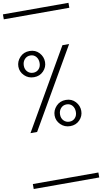

<svg xmlns="http://www.w3.org/2000/svg" viewBox="-142 -1028 814 1530"><g transform="rotate(-10 265.0 -263.5)"><path d="M220.7 -538.6Q220.7 -569.8 203.4 -589.8Q186 -609.9 157.7 -609.9Q129.4 -609.9 111.1 -589.6Q92.8 -569.3 92.8 -538.6Q92.8 -508.3 111.3 -489.3Q129.9 -470.2 157.7 -470.2Q185.1 -470.2 202.9 -489.3Q220.7 -508.3 220.7 -538.6ZM264.6 -538.6Q264.6 -496.6 234.4 -465.3Q204.1 -434.1 157.7 -434.1Q111.3 -434.1 80.1 -465.3Q48.8 -496.6 48.8 -538.6Q48.8 -580.6 79.3 -613.3Q109.9 -646 157.7 -646Q205.6 -646 235.1 -613.5Q264.6 -581.1 264.6 -538.6ZM437.5 -104.5Q437.5 -135.7 420.2 -155.8Q402.8 -175.8 374.5 -175.8Q346.2 -175.8 327.9 -155.5Q309.6 -135.3 309.6 -104.5Q309.6 -74.2 328.1 -55.2Q346.7 -36.1 374.5 -36.1Q401.9 -36.1 419.7 -55.2Q437.5 -74.2 437.5 -104.5ZM481.4 -104.5Q481.4 -62.5 451.2 -31.2Q420.9 0 374.5 0Q328.1 0 296.9 -31.2Q265.6 -62.5 265.6 -104.5Q265.6 -146.5 296.1 -179.2Q326.7 -211.9 374.5 -211.9Q422.4 -211.9 451.9 -179.4Q481.4 -147 481.4 -104.5ZM105.5 0H51.8L424.3 -646H478.5ZM0 402.8H530.3V442.9H0ZM0 -970.2H530.3V-930.2H0Z"/></g></svg>

Font: AzarMehrMSRS1
Style: Regular
Weight: 1
Designer: Amin Abedi
Version: Version 1.00